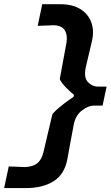

<svg xmlns="http://www.w3.org/2000/svg" viewBox="-75 -792 538 932"><path d="M-55 121 -32.5 16Q-12 16.5 10 17.5Q32 18.5 46 19Q84 17.5 105.5 0.8Q127 -16 136 -54L178.5 -234.5Q180 -241 197.5 -257Q215 -273 238.5 -291Q262 -309 282 -321.5L284 -332Q268 -344.5 251.8 -360.5Q235.5 -376.5 225 -390.8Q214.5 -405 215.5 -410.5L247.5 -583.5Q254 -620.5 240 -644.2Q226 -668 186 -669.5Q173.5 -669 153.5 -668.2Q133.5 -667.5 108 -666.5L130 -771.5H218.5Q275.5 -771.5 313.5 -748.8Q351.5 -726 367 -686.5Q382.5 -647 372.5 -598Q372 -595 367.2 -575.2Q362.5 -555.5 356.8 -530.8Q351 -506 346.2 -486.2Q341.5 -466.5 341 -463.5Q331 -415 352.2 -393.2Q373.5 -371.5 400.5 -371.5H442.5L423 -279.5H381Q354 -279.5 323 -256Q292 -232.5 283 -187.5Q282.5 -185 279.5 -168.5Q276.5 -152 272 -128.5Q267.5 -105 263.2 -81.5Q259 -58 256 -41.2Q253 -24.5 252.5 -22Q239 53.5 186 87.2Q133 121 50.5 121Z"/></svg>

Font: Commissioner Loud SemiBold
Style: Italic
Weight: 600
Italic angle: -12°
Designer: Kostas Bartsokas
Foundry: Kostas Bartsokas
Version: Version 1.000; ttfautohint (v1.8.3)